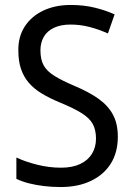

<svg xmlns="http://www.w3.org/2000/svg" viewBox="-20 -744 539 774"><path d="M455 -193Q455 -130 427 -85Q399 -40 347 -15Q295 10 225 10Q189 10 156.5 6Q124 2 96.5 -5Q69 -12 46 -23V-109Q82 -92 130 -80Q178 -68 226 -68Q272 -68 303.5 -83Q335 -98 351 -124.5Q367 -151 367 -185Q367 -220 354 -244Q341 -268 309 -288Q277 -308 221 -331Q180 -348 148.5 -367Q117 -386 96 -410.5Q75 -435 64.5 -466.5Q54 -498 54 -540Q53 -596 80 -637.5Q107 -679 155 -701.5Q203 -724 265 -724Q318 -724 362.5 -713Q407 -702 442 -686L415 -609Q380 -625 342 -635Q304 -645 264 -645Q225 -645 197.5 -632Q170 -619 156.5 -595.5Q143 -572 143 -541Q143 -504 156 -480.5Q169 -457 199.5 -438Q230 -419 282 -397Q339 -373 377.5 -345.5Q416 -318 435.5 -281.5Q455 -245 455 -193Z"/></svg>

Font: Noto Sans SemiCondensed
Style: Regular
Weight: 400
Width: 4
Version: Version 2.013